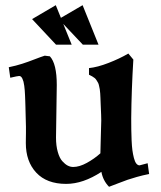

<svg xmlns="http://www.w3.org/2000/svg" viewBox="-20 -714 626 748"><path d="M154.3 -497.1 174.3 -494.6Q201.2 -465.8 201.2 -382.8Q201.2 -357.9 199.7 -279.5Q198.2 -201.2 198.2 -178.2Q198.2 -146 205.1 -122.1Q211.9 -98.1 222.7 -86.2Q233.4 -74.2 243.9 -68.8Q254.4 -63.5 265.1 -63.5Q289.1 -63.5 318.1 -79.3Q347.2 -95.2 371.1 -116.7Q371.1 -139.6 372.8 -182.9Q374.5 -226.1 374.5 -244.6Q374.5 -251 374 -266.8Q373.5 -282.7 373 -290Q372.6 -297.4 372.1 -312.3Q371.6 -327.1 371.3 -332.8Q371.1 -338.4 370.4 -350.1Q369.6 -361.8 368.7 -366.2Q367.7 -370.6 366 -379.2Q364.3 -387.7 362.1 -391.4Q359.9 -395 356.4 -400.9Q353 -406.7 348.9 -409.9Q344.7 -413.1 339.1 -416.5Q333.5 -419.9 326.7 -422.9V-448.7Q359.9 -452.1 402.8 -468.8Q445.8 -485.4 480 -505.4L499.5 -481.9Q492.2 -362.8 491.2 -253.4Q491.2 -227.5 491.5 -209.2Q491.7 -190.9 492.7 -167.7Q493.7 -144.5 495.8 -128.7Q498 -112.8 501.7 -98.4Q505.4 -84 511 -76.9Q516.6 -69.8 523.9 -69.8Q524.4 -69.8 555.2 -78.1L561 -36.1Q536.1 -31.2 513.2 -24.7Q490.2 -18.1 477.3 -13.7Q464.4 -9.3 440.7 0Q417 9.3 404.8 13.7Q381.3 -10.3 375 -44.4Q303.7 2.4 237.8 2.4Q162.1 2.4 121.3 -41.3Q80.6 -85 80.6 -156.7Q80.6 -162.6 80.8 -175.5Q81.1 -188.5 81.1 -194.8V-220.7Q81.1 -222.7 79.6 -276.9Q79.6 -284.2 79.1 -298.1Q78.6 -312 78.4 -320.3Q78.1 -328.6 77.6 -341.3Q77.1 -354 76.4 -361.8Q75.7 -369.6 74.5 -379.6Q73.2 -389.6 71.5 -395.8Q69.8 -401.9 67.4 -407.2Q64.9 -412.6 61.8 -415.3Q58.6 -418 54.7 -418Q49.3 -418 20 -411.1L14.2 -452.1Q43 -458 66.4 -465.6Q89.8 -473.1 114.3 -482.7Q138.7 -492.2 154.3 -497.1ZM363.8 -540H302.7L226.6 -620.6L259.3 -540H198.2L105 -639.6L197.3 -693.8L217.3 -644.5L301.8 -693.8Z"/></svg>

Font: Flanker
Style: Bold
Weight: 700
Designer: Flanker
Foundry: Flanker
Version: Version 2.021